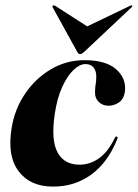

<svg xmlns="http://www.w3.org/2000/svg" viewBox="-20 -680 509 710"><path d="M295.5 -443Q274.5 -443 251.5 -421Q228.5 -399 209.8 -357.8Q191 -316.5 182.5 -258.5Q168 -162 192.8 -116.5Q217.5 -71 274 -71Q312.5 -71 346 -94.5Q379.5 -118 404.5 -170Q407.5 -176 411.5 -175Q417 -173.5 413.5 -165.5Q379 -79.5 318 -34.8Q257 10 176.5 10Q91.5 10 48.8 -46.8Q6 -103.5 23 -206.5Q34 -276 72.5 -333Q111 -390 168.2 -423.8Q225.5 -457.5 292.5 -457.5Q371.5 -457.5 409.5 -423.8Q447.5 -390 442 -342.5Q438.5 -314.5 420.5 -301.8Q402.5 -289 381.5 -289Q359.5 -289 344.8 -303.5Q330 -318 331.5 -343Q332 -360.5 334 -370Q336 -379.5 336 -399Q336 -417.5 326.2 -430.2Q316.5 -443 295.5 -443ZM290.5 -487.5Q282 -480 276 -480Q270.5 -480 266 -487.5L175 -652.5Q172.5 -656.5 176 -659.5Q179 -661.5 184 -658.5L302.5 -582.5L461 -658.5Q467 -661.5 468.5 -659.5Q471 -657 466 -652.5Z"/></svg>

Font: Fraunces 144pt
Style: Bold Italic
Weight: 700
Italic angle: -16°
Version: Version 1.000;[b76b70a41]